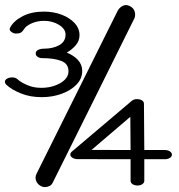

<svg xmlns="http://www.w3.org/2000/svg" viewBox="-22 -723 712 764"><path d="M492.7 -699.7Q509.8 -691.9 513.9 -677Q518.1 -662.1 512.7 -649.9Q431.6 -486.3 350.3 -322.8Q269 -159.2 187.5 4.4Q182.1 16.1 168 19.8Q153.8 23.4 144 19Q128.4 12.2 122.3 -2Q116.2 -16.1 123 -30.8L446.3 -680.2Q453.1 -692.9 466.1 -699.5Q479 -706.1 492.7 -699.7ZM238.8 -585.4Q238.8 -607.9 212.9 -624Q187 -640.1 152.8 -640.1Q125.5 -640.1 102.8 -629.6Q80.1 -619.1 73.2 -606.4Q67.9 -597.7 61.3 -593.5Q54.7 -589.4 41 -589.4Q33.2 -589.4 24.9 -595Q16.6 -600.6 16.6 -606Q16.6 -611.3 19 -614.3Q32.7 -640.1 67.9 -658.4Q103 -676.8 152.8 -676.8Q190.9 -676.8 223.1 -664.6Q255.4 -652.3 274.9 -631.1Q294.4 -609.9 294.4 -583Q294.4 -560.1 279.1 -542.5Q263.7 -524.9 243.7 -513.7Q271 -502.9 288.1 -484.4Q305.2 -465.8 305.2 -440.4Q305.2 -410.2 282.7 -386.7Q260.3 -363.3 223.6 -349.9Q187 -336.4 144 -336.4Q97.2 -336.4 60.3 -351.6Q23.4 -366.7 2.9 -386.2Q-2.4 -391.6 -2.4 -397.9Q-2.4 -405.3 6.3 -410.2Q15.1 -415 26.9 -415Q39.6 -415 48.3 -407.2Q61.5 -395 86.7 -384.3Q111.8 -373.5 142.1 -373.5Q185.1 -373.5 217.8 -392.3Q250.5 -411.1 250.5 -439.5Q250.5 -469.7 221.4 -480.7Q192.4 -491.7 145.5 -491.7Q135.3 -491.7 127.7 -496.8Q120.1 -502 120.1 -509.8Q120.1 -520 130.1 -524.7Q140.1 -529.3 152.3 -529.3Q188.5 -529.3 213.6 -543.2Q238.8 -557.1 238.8 -585.4ZM525.4 15.1Q513.7 15.1 505.6 9.8Q497.6 4.4 497.6 -3.4V-89.4L285.6 -89.8Q274.9 -89.8 266.4 -95.2Q257.8 -100.6 257.8 -107.9Q257.8 -114.3 263.7 -119.6L502.4 -321.8Q510.7 -328.6 522.9 -328.6Q535.2 -328.6 543 -323.5Q550.8 -318.4 550.8 -310.5L552.2 -126H634.3Q646 -126 654.1 -120.6Q662.1 -115.2 662.1 -107.4Q662.1 -99.6 653.6 -94.5Q645 -89.4 633.8 -89.4H552.2V-3.4Q552.2 4.4 544.4 9.8Q536.6 15.1 525.4 15.1ZM497.6 -126 496.6 -258.3 342.3 -126.5Z"/></svg>

Font: Manjari
Style: Regular
Weight: 400
Designer: Santhosh Thottingal <santhosh.thottingal@gmail.com>
Foundry: SMC
Version: Version 2.000